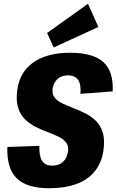

<svg xmlns="http://www.w3.org/2000/svg" viewBox="-20 -991 618 1019"><path d="M240 8Q122 8 68.5 -45Q15 -98 19 -211L189 -217Q187 -164 203 -138Q219 -112 257 -112Q293 -112 314.5 -132Q336 -152 341 -188Q345 -217 330.5 -235Q316 -253 289.5 -266Q263 -279 231.5 -290.5Q200 -302 168.5 -318Q137 -334 112 -358.5Q87 -383 75.5 -421Q64 -459 72 -515Q85 -610 158 -660.5Q231 -711 352 -711Q474 -711 528.5 -661.5Q583 -612 578 -506L407 -493Q411 -543 394.5 -567Q378 -591 340 -591Q307 -591 286 -572.5Q265 -554 259 -520Q256 -491 270 -473Q284 -455 310.5 -442.5Q337 -430 369 -417.5Q401 -405 432.5 -389.5Q464 -374 489 -349.5Q514 -325 525.5 -287Q537 -249 529 -193Q520 -128 483.5 -82.5Q447 -37 386 -14.5Q325 8 240 8ZM502 -848 265 -739 230 -816 447 -971Z"/></svg>

Font: Pathway Extreme Condensed ExtraBold
Style: Italic
Weight: 800
Width: 3
Italic angle: -8°
Version: Version 1.001;gftools[0.9.26]